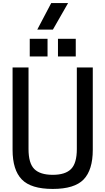

<svg xmlns="http://www.w3.org/2000/svg" viewBox="-20 -1220 687 1252"><path d="M424 -1027ZM325 -1027H223L314 -1200H424ZM474 -852ZM290 -852H174V-967H290ZM474 -852H358V-967H474ZM324 12Q182 12 122 -50Q62 -112 62 -243V-780H166V-248Q166 -155 204 -117.5Q242 -80 324 -80Q406 -80 443.5 -118Q481 -156 481 -248V-780H585V-243Q585 -112 525.5 -50Q466 12 324 12Z"/></svg>

Font: Tanohe Sans Medium
Style: Regular
Weight: 500
Designer: Village Type and Design LLC
Foundry: Cooper Hewitt Smithsonian Design Museum
Version: Version 1.00;September 29, 2021;FontCreator 13.0.0.2655 64-b